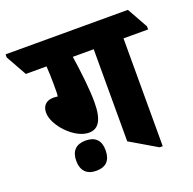

<svg xmlns="http://www.w3.org/2000/svg" viewBox="-185 -744 877 872"><g transform="rotate(-20 253.5 -308.0)"><path d="M165 -163C210 -163 235 -198 235 -285C235 -346 225 -434 213 -512H314V-67L443 9H458V-512H577V-527L521 -627H-70V-612L-14 -512H86C88 -482 89 -451 89 -420C89 -394 89 -375 87 -366C83 -367 74 -368 66 -368C33 -368 12 -349 12 -315C12 -253 95 -163 165 -163ZM137 11C184 11 208 -14 208 -63C208 -110 184 -135 137 -135C91 -135 66 -110 66 -63C66 -15 91 11 137 11Z"/></g></svg>

Font: Noto Serif Devanagari Condensed Black
Style: Regular
Weight: 900
Width: 3
Designer: Universal Thirst, Indian Type Foundry and the Monotype Design Team
Foundry: Monotype Imaging Inc.
Version: Version 2.004